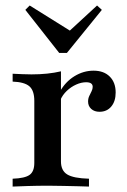

<svg xmlns="http://www.w3.org/2000/svg" viewBox="-20 -688 469 708"><path d="M26.6 0V-29Q71.8 -30.6 89.1 -43.1Q106.5 -55.6 106.5 -87.1V-316.1Q106.5 -354 88.3 -369.8Q70.2 -385.5 26.6 -387.1V-416.1Q46.8 -415.3 62.5 -414.5Q78.2 -413.7 96 -413.7Q157.3 -413.7 204.8 -425V-92.7Q204.8 -58.9 227.8 -44.8Q250.8 -30.6 308.1 -29V0Q293.5 -0.8 268.5 -1.2Q243.5 -1.6 214.5 -2.4Q185.5 -3.2 158.1 -3.2Q117.7 -3.2 81 -2Q44.4 -0.8 26.6 0ZM346.8 -275.8Q328.2 -275.8 316.5 -286.3Q304.8 -296.8 304.8 -313.7Q304.8 -325 309.3 -334.3Q313.7 -343.5 317.7 -351.6Q321.8 -359.7 321.8 -367.7Q321.8 -384.7 297.6 -384.7Q279.8 -384.7 260.9 -376.2Q241.9 -367.7 226.2 -352.8Q210.5 -337.9 202.4 -318.5L200.8 -350Q221 -386.3 254.4 -406.9Q287.9 -427.4 325 -427.4Q362.9 -427.4 384.7 -405.6Q406.5 -383.9 406.5 -346.8Q406.5 -314.5 390.3 -295.2Q374.2 -275.8 346.8 -275.8ZM337.9 -667.7 355.6 -651.6 226.6 -492.7H198.4L73.4 -651.6L89.5 -667.7L257.3 -562.9L214.5 -554Z"/></svg>

Font: Playfair SemiBold
Style: Regular
Weight: 600
Designer: Claus Eggers Sørensen
Foundry: Claus Eggers Sørensen
Version: Version 2.001;gftools[0.9.30]